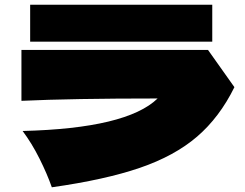

<svg xmlns="http://www.w3.org/2000/svg" viewBox="-20 -779 1040 815"><path d="M108 -759H881V-602H108ZM863 -567 975 -409Q912 -281 816.5 -199Q721 -117 573.5 -66.5Q426 -16 200 16Q180 -41 147.5 -106Q115 -171 76 -223Q518 -234 649 -361Q285 -361 71 -351V-567Z"/></svg>

Font: Dela Gothic One
Style: Regular
Weight: 400
Designer: aratakana
Foundry: aratakana
Version: Version 1.004